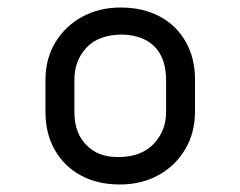

<svg xmlns="http://www.w3.org/2000/svg" viewBox="-20 -781 640 511"><path d="M301 -761Q361 -761 405.5 -737Q450 -713 474.5 -669.5Q499 -626 499 -569V-484Q499 -427 472.5 -383Q446 -339 401 -314.5Q356 -290 299 -290Q239 -290 194.5 -314.5Q150 -339 125.5 -382.5Q101 -426 101 -483V-568Q101 -625 127.5 -668.5Q154 -712 199 -736.5Q244 -761 301 -761ZM306 -689Q243 -689 210.5 -654.5Q178 -620 178 -569V-483Q178 -425 212 -393Q242 -363 294 -363Q356 -363 389 -398Q422 -433 422 -482V-568Q422 -621 396 -652Q366 -687 306 -689Z"/></svg>

Font: Recursive Mn Lnr St
Style: Regular
Weight: 400
Monospace: yes
Version: Version 1.079;hotconv 1.0.112;makeotfexe 2.5.65598; ttfautoh